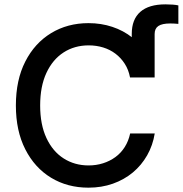

<svg xmlns="http://www.w3.org/2000/svg" viewBox="-20 -843 831 873"><path d="M579.1 -490.7V-689Q579.1 -754.9 617.9 -789.1Q656.7 -823.2 731.9 -823.2Q750 -823.2 765.4 -822Q780.8 -820.8 791 -818.4V-734.4Q782.2 -735.4 772.5 -735.8Q762.7 -736.3 754.4 -736.3Q717.3 -736.3 700.2 -724.9Q683.1 -713.4 683.1 -688.5V-490.7ZM382.3 10.3Q286.6 10.3 212.2 -34.9Q137.7 -80.1 95 -164.1Q52.2 -248 52.2 -363.3Q52.2 -479.5 95 -563.2Q137.7 -647 212.4 -692.4Q287.1 -737.8 382.3 -737.8Q439.9 -737.8 490.7 -720.9Q541.5 -704.1 581.5 -672.1Q621.6 -640.1 647.7 -594.5Q673.8 -548.8 683.1 -490.7H571.3Q564.5 -526.4 547.1 -553.2Q529.8 -580.1 504.9 -598.9Q480 -617.7 449 -627.2Q418 -636.7 383.3 -636.7Q318.8 -636.7 269 -604.5Q219.2 -572.3 190.9 -511.2Q162.6 -450.2 162.6 -363.3Q162.6 -276.4 191.2 -215.3Q219.7 -154.3 269.5 -122.6Q319.3 -90.8 382.8 -90.8Q417.5 -90.8 448.5 -100.6Q479.5 -110.4 504.6 -128.7Q529.8 -147 547.1 -174.3Q564.5 -201.7 571.8 -236.3H683.6Q674.8 -182.1 649.2 -137Q623.5 -91.8 584 -58.8Q544.4 -25.9 493.2 -7.8Q441.9 10.3 382.3 10.3Z"/></svg>

Font: Inter 17pt Medium
Style: Regular
Weight: 500
Version: Version 4.001;git-66647c0bb